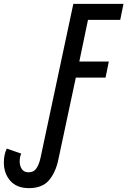

<svg xmlns="http://www.w3.org/2000/svg" viewBox="-87 -734 660 995"><path d="M63 241Q0 241 -33.5 203Q-67 165 -67 108Q-67 86 -63 68.5Q-59 51 -52 36L23 62Q15 79 15 103Q15 125 26 142Q37 159 62 159Q87 159 101 139.5Q115 120 123 84L293 -714H553L536 -631H369L324 -415H477L460 -332H306L216 90Q202 159 167 200Q132 241 63 241Z"/></svg>

Font: Noto Sans ExtraCondensed Medium
Style: Italic
Weight: 500
Width: 2
Italic angle: -12°
Designer: Monotype Design Team
Foundry: Monotype Imaging Inc.
Version: Version 2.013; ttfautohint (v1.8.4.7-5d5b)